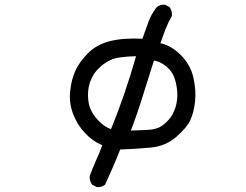

<svg xmlns="http://www.w3.org/2000/svg" viewBox="-20 -661 1040 813"><path d="M390 131 370 121Q358 105 360 84Q372 51 386.5 19Q401 -13 413 -46Q372 -63 339 -98.5Q306 -134 289 -180Q272 -226 277 -274.5Q282 -323 298.5 -360Q315 -397 351.5 -434.5Q388 -472 444.5 -486.5Q501 -501 583 -497Q595 -531 607.5 -565.5Q620 -600 642 -629Q657 -643 679 -641L698 -631Q710 -615 708 -594Q692 -566 680.5 -536.5Q669 -507 659 -478Q706 -468 746.5 -427Q787 -386 799 -332Q811 -278 806 -231.5Q801 -185 786 -152.5Q771 -120 726 -81Q681 -42 617.5 -36Q554 -30 489 -28Q474 10 458 47Q442 84 425 121Q411 133 390 131ZM450 -114Q481 -190 507.5 -267.5Q534 -345 556 -423Q485 -421 458 -411Q431 -401 407.5 -380.5Q384 -360 372 -337.5Q360 -315 355.5 -291Q351 -267 353.5 -239.5Q356 -212 368 -189.5Q380 -167 401.5 -145.5Q423 -124 450 -114ZM655 -122Q674 -132 693 -152.5Q712 -173 722.5 -205Q733 -237 730.5 -271.5Q728 -306 718 -333Q708 -360 684.5 -379.5Q661 -399 632 -405Q608 -331 585 -256Q562 -181 534 -108Q577 -110 604.5 -111Q632 -112 655 -122Z"/></svg>

Font: Kosefont JP
Style: Regular
Weight: 400
Designer: Nozomi Seto 瀬戸のぞみ
Version: Version 3.00;June 19, 2020